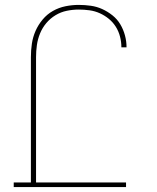

<svg xmlns="http://www.w3.org/2000/svg" viewBox="-20 -763 640 783"><path d="M36 0V-19H106V-530Q106 -558 110 -585Q114 -612 125 -637Q136 -662 154 -683.5Q172 -705 196 -718.5Q220 -732 247 -737.5Q274 -743 301 -743Q326 -743 350.5 -739.5Q375 -736 397 -726Q419 -716 438.5 -700.5Q458 -685 470.5 -664Q483 -643 489.5 -619Q496 -595 496 -571V-570H475V-571Q475 -592 469.5 -613.5Q464 -635 452.5 -653.5Q441 -672 424 -686Q407 -700 387 -709Q367 -718 345 -721Q323 -724 301 -724Q277 -724 252.5 -719Q228 -714 206.5 -701Q185 -688 169 -669Q153 -650 143.5 -627Q134 -604 130.5 -579.5Q127 -555 127 -530V-19H494V0Z"/></svg>

Font: Iosevka HT Thin Extended
Style: Regular
Weight: 100
Width: 7
Monospace: yes
Designer: Belleve Invis
Foundry: Belleve Invis
Version: Version 32.3.0; ttfautohint (v1.8.4)